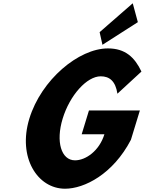

<svg xmlns="http://www.w3.org/2000/svg" viewBox="-20 -1135 882 1170"><path d="M832.4 -462H522.1L477.8 -317H616.3C585.4 -216 502.8 -158 437.2 -158C352.7 -158 319 -272 361.8 -412C405.5 -555 509.2 -670 593.8 -670C647 -670 684 -641 695.5 -564L841.9 -699C800.5 -786 743.4 -840 637.7 -840C459.6 -840 231.2 -649 158.8 -412C86.6 -176 208.2 15 376.3 15C494.4 15 668.8 -74 777.7 -283ZM587.1 -939 604.3 -862 820 -1000 788.9 -1115Z"/></svg>

Font: Hussar
Style: BdSuprConOblThree
Weight: 700
Foundry: Cannot Into Space Fonts
Version: Version 2.00